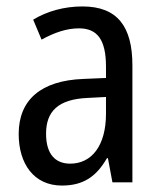

<svg xmlns="http://www.w3.org/2000/svg" viewBox="-20 -566 500 596"><path d="M236 -546C179 -546 126 -531 83 -505L109 -443C149 -465 187 -478 225 -478C282 -478 309 -443 309 -359V-324L239 -321C107 -316 38 -256 38 -150C38 -58 85 10 172 10C239 10 279 -18 312 -75H315L329 0H391V-363C391 -483 345 -546 236 -546ZM252 -262 309 -265V-213C309 -113 264 -58 198 -58C152 -58 123 -87 123 -151C123 -220 160 -258 252 -262Z"/></svg>

Font: Noto Sans Arabic UI Cn
Style: Regular
Weight: 400
Width: 3
Designer: Monotype Design Team, Nadine Chahine and Nizar Qandah
Foundry: Monotype Imaging Inc.
Version: Version 2.010